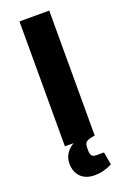

<svg xmlns="http://www.w3.org/2000/svg" viewBox="-154 -676 598 903"><g transform="rotate(-20 145.0 -224.5)"><path d="M70 -625H219V0H70ZM156 176Q112 176 87 151Q62 126 62 84Q62 38 101.5 8Q141 -22 210 -30L220 0L204 3Q180 8 173 16Q166 24 166 44V57Q166 74 172.5 82Q179 90 195 90H233L244 154Q222 165 200.5 170.5Q179 176 156 176Z"/></g></svg>

Font: Changa SemiBold
Style: Regular
Weight: 600
Designer: Eduardo Rodriguez Tunni
Foundry: Eduardo Rodriguez Tunni
Version: Version 3.002; ttfautohint (v1.8.2)